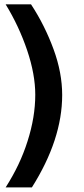

<svg xmlns="http://www.w3.org/2000/svg" viewBox="-20 -750 376 864"><path d="M5.4 93.3Q37.6 43 62.3 -8.8Q86.9 -60.5 104 -114.7Q138.7 -223.1 138.7 -323.7Q138.7 -415.5 102.1 -523.9Q65.4 -632.3 5.4 -730.5H119.6Q151.4 -682.1 176.5 -631.6Q201.7 -581.1 221.2 -527.8Q259.8 -422.4 259.8 -322.3Q259.8 -122.6 123.5 93.3Z"/></svg>

Font: Ride
Style: Bold
Weight: 700
Version: Version 3.000